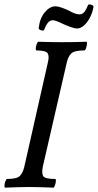

<svg xmlns="http://www.w3.org/2000/svg" viewBox="-23 -860 450 883"><path d="M1 3Q-3 3 -2.5 -7Q-2 -17 2 -27Q6 -37 10 -37Q54 -37 68 -50.5Q82 -64 89 -94L197 -572Q204 -599 197 -613.5Q190 -628 145 -628Q141 -628 141.5 -638Q142 -648 146 -658Q150 -668 154 -668Q182 -667 209.5 -666.5Q237 -666 263 -666Q291 -666 318.5 -666.5Q346 -667 373 -668Q378 -668 377 -658Q376 -648 372.5 -638Q369 -628 364 -628Q318 -628 304 -613.5Q290 -599 284 -572L174 -94Q168 -64 175.5 -50.5Q183 -37 230 -37Q235 -37 234 -27Q233 -17 229.5 -7Q226 3 222 3Q194 2 166.5 1Q139 0 112 0Q84 0 56.5 1Q29 2 1 3ZM180 -723Q178 -717 166.5 -720.5Q155 -724 155 -731Q160 -776 183 -803.5Q206 -831 232 -831Q250 -831 290 -813Q308 -803 320 -798.5Q332 -794 343 -794Q357 -794 366.5 -807Q376 -820 381 -835Q383 -842 395.5 -838.5Q408 -835 407 -829Q403 -804 391.5 -781Q380 -758 364 -743.5Q348 -729 331 -729Q315 -729 271 -748Q232 -767 221 -767Q206 -767 196.5 -754.5Q187 -742 180 -723Z"/></svg>

Font: Junicode Two Beta Condensed Medium
Style: Italic
Weight: 500
Width: 3
Italic angle: -9°
Version: Version 1.053; ttfautohint (v1.8.4)